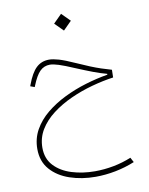

<svg xmlns="http://www.w3.org/2000/svg" viewBox="-100 -684 839 1081"><g transform="rotate(-10 319.5 -143.0)"><path d="M213.4 -370.1Q170.4 -370.1 140.6 -342.3Q110.8 -314.5 86.4 -248.5L83.5 -240.7L107.9 -231.9L110.8 -239.3Q132.8 -294.4 156.2 -317.9Q179.7 -341.3 213.4 -341.3Q231.9 -341.3 262.9 -331.5Q293.9 -321.8 350.6 -297.4Q404.3 -274.9 445.1 -259.5Q485.8 -244.1 522.5 -234.4V-229.5Q460.4 -219.2 395.5 -199.7Q330.6 -180.2 271 -150.9Q211.4 -121.6 164.1 -82.8Q116.7 -43.9 89.1 5.4Q61.5 54.7 61.5 114.3Q61.5 185.5 102.8 232.4Q144 279.3 211.7 302.2Q279.3 325.2 358.4 325.2Q414.6 325.2 472.4 314Q530.3 302.7 583.5 280.8L568.8 253.4Q521 273.4 467 283.7Q413.1 293.9 359.9 293.9Q289.1 293.9 227.5 274.7Q166 255.4 128.4 215.1Q90.8 174.8 90.8 112.3Q90.8 56.2 119.1 9.5Q147.5 -37.1 195.6 -73.7Q243.7 -110.4 303.7 -137.7Q363.8 -165 428 -182.6Q492.2 -200.2 551.8 -208.5L552.7 -252.4Q522.9 -260.7 494.4 -270.3Q465.8 -279.8 434.1 -292.7Q402.3 -305.7 363.3 -323.2Q301.3 -351.1 268.3 -360.6Q235.4 -370.1 213.4 -370.1ZM277.3 -564.5 325.2 -516.6 373 -564.5 325.2 -612.3Z"/></g></svg>

Font: Estedad-FD VF
Style: Regular
Weight: 100
Designer: Amin Abedi
Version: Version 7.3